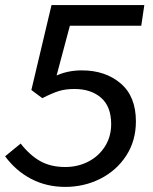

<svg xmlns="http://www.w3.org/2000/svg" viewBox="-21 -720 600 753"><path d="M-1 -107 60 -157Q96 -111 137 -88Q178 -65 235 -65Q284 -65 325 -86Q366 -107 390.5 -145.5Q415 -184 415 -233Q415 -302 375.5 -336.5Q336 -371 271 -371Q236 -371 210 -363Q184 -355 145 -335L102 -367L181 -700H545L533 -619H253L201 -424Q246 -444 300 -444Q392 -444 452 -393Q512 -342 512 -244Q512 -168 474 -109.5Q436 -51 372.5 -19Q309 13 235 13Q162 13 102 -18Q42 -49 -1 -107Z"/></svg>

Font: Nebula Sans Medium
Style: Regular
Weight: 500
Italic angle: -9°
Designer: Paul D. Hunt for Adobe (as Source Sans)
Foundry: Nebula Entertainment & Broadcasting LLC
Version: Version 1.010